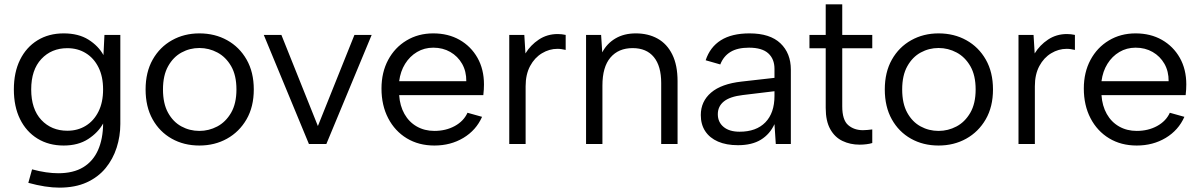

<svg xmlns="http://www.w3.org/2000/svg" viewBox="-20 -660 5499 880"><path d="M109.8 178 127 116.2Q160 125.2 190.2 129.6Q220.5 134 246.8 134Q316.3 134 361.3 106.6Q406.4 79.2 429.2 28.2Q452 -22.8 452.7 -94Q429.7 -52.4 384.1 -22.7Q338.4 7 271.8 7Q203.5 7 151.9 -24.7Q100.3 -56.5 71.9 -114Q43.5 -171.5 43.5 -250Q43.5 -328.5 71.9 -386Q100.3 -443.5 151.9 -475.3Q203.5 -507 271.8 -507Q339.9 -507 385.6 -478.2Q431.2 -449.4 454.2 -407.5L458.7 -500H531.5V-91.6Q531.5 -35.8 514.7 16.6Q497.9 69 464.1 110.4Q430.2 151.8 377.5 175.9Q324.7 200 252 200Q221.3 200 185.5 194.5Q149.8 189 109.8 178ZM288.7 -60.8Q336.3 -60.8 373.2 -83.6Q410.2 -106.3 431.3 -148.6Q452.5 -190.9 452.5 -250Q452.5 -309.3 431.3 -351.5Q410.2 -393.7 373.2 -416.4Q336.3 -439.2 288.7 -439.2Q215.9 -439.2 169.4 -389.5Q123 -339.8 123 -250Q123 -159.9 169.4 -110.3Q215.9 -60.8 288.7 -60.8Z M893.8 7Q822.8 7 767.2 -24.4Q711.5 -55.7 679.4 -113.2Q647.3 -170.7 647.3 -250Q647.3 -329.3 679.8 -386.8Q712.3 -444.3 768.3 -475.6Q824.3 -507 893.8 -507Q965 -507 1021.2 -475.6Q1077.5 -444.3 1110.3 -386.8Q1143.2 -329.3 1143.2 -250Q1143.2 -170.7 1110 -113.2Q1076.7 -55.7 1020.5 -24.4Q964.3 7 893.8 7ZM893.8 -60Q937.1 -60 975.7 -80.3Q1014.4 -100.6 1039.1 -143Q1063.7 -185.4 1063.7 -250Q1063.7 -314.6 1039.5 -356.6Q1015.2 -398.7 976.5 -419.3Q937.8 -440 893.8 -440Q850 -440 812 -419.3Q774.1 -398.7 750.6 -356.6Q727 -314.6 727 -250Q727 -185.4 750.2 -143.4Q773.4 -101.3 811.3 -80.7Q849.2 -60 893.8 -60Z M1395.9 0 1189 -500H1269.7L1437 -82.3L1604.5 -500H1683.5L1475.8 0Z M1971 7Q1899.3 7 1844.6 -26Q1790 -59 1759.3 -118Q1728.5 -177 1728.5 -254.3Q1728.5 -328.3 1759 -385.3Q1789.5 -442.3 1843.4 -474.6Q1897.3 -507 1965.8 -507Q2034.2 -507 2086.5 -477.3Q2138.7 -447.5 2168.5 -394.9Q2198.2 -342.3 2198.2 -273.1Q2198.2 -262.3 2197.5 -249.7Q2196.7 -237.1 2195.2 -223.9H1809.5Q1812.8 -174.8 1833.7 -137.7Q1854.6 -100.6 1890.2 -80.3Q1925.9 -60 1971 -60Q2023.3 -60 2064.4 -82.4Q2105.4 -104.9 2122.7 -143.2L2189.5 -124.5Q2162.2 -63 2103.9 -28Q2045.5 7 1971 7ZM1809.5 -287.9H2117.2Q2117.7 -332.8 2098 -367.5Q2078.2 -402.1 2043.9 -421.8Q2009.6 -441.5 1965.8 -441.5Q1924.9 -441.5 1891.5 -421.7Q1858.1 -401.9 1836.7 -367.4Q1815.3 -333 1809.5 -287.9Z M2314.1 0V-500H2383.1L2388.3 -415.1Q2411.3 -453.1 2449.6 -478.6Q2487.8 -504 2536.2 -504Q2545.2 -504 2554.3 -503Q2563.4 -502 2572.7 -500V-431.2Q2563.4 -433.2 2554.3 -434.7Q2545.2 -436.2 2535.2 -436.2Q2497.6 -436.2 2464 -415.9Q2430.3 -395.7 2409.7 -357.4Q2389.1 -319.1 2389.1 -264.6V0Z M2666.1 0V-500H2735.1L2740.3 -420Q2761.5 -460.6 2800.8 -483.8Q2840.1 -507 2894 -507Q2950.9 -507 2994.1 -483Q3037.2 -459 3061.3 -410.2Q3085.5 -361.5 3085.5 -288V0H3010.5V-279.3Q3010.5 -357.4 2976.8 -398.4Q2943.1 -439.5 2879.5 -439.5Q2814.9 -439.5 2778 -396.4Q2741.1 -353.3 2741.1 -267.9V0Z M3362.3 5.5Q3309 5.5 3270.9 -11.1Q3232.8 -27.7 3212.4 -58.6Q3192 -89.5 3192 -132.5Q3192 -195.2 3239.2 -235.6Q3286.3 -275.9 3379.6 -286.2L3529.7 -303.2V-344.7Q3529.7 -389.6 3501.3 -415.5Q3472.8 -441.5 3412.8 -441.5Q3360.4 -441.5 3328.3 -422.1Q3296.1 -402.6 3281.3 -364.6L3214.3 -383.8Q3234.3 -444.3 3284.1 -475.6Q3334 -507 3415.2 -507Q3509.2 -507 3557 -461.5Q3604.7 -416 3604.7 -340.8V0H3535.7L3529.7 -91Q3508.5 -44.9 3467.4 -19.7Q3426.4 5.5 3362.3 5.5ZM3369.7 -56.3Q3446.1 -56.3 3487.9 -99.2Q3529.7 -142.2 3529.7 -220.5V-241.9L3384.5 -224.4Q3325.4 -217.4 3297.7 -195Q3270 -172.5 3270 -136.5Q3270 -100.1 3296.5 -78.2Q3322.9 -56.3 3369.7 -56.3Z M3977.9 -4.5Q3966.4 -0.7 3950.9 1.1Q3935.4 3 3919.9 3Q3876.9 3 3841.6 -13.9Q3806.2 -30.7 3785.4 -67.9Q3764.5 -105 3764.5 -165.2V-438.9H3690V-500H3764.5V-640H3840.3V-500H3977.9V-438.9H3840.3V-172.7Q3840.3 -110.1 3867.4 -86.7Q3894.6 -63.3 3935.1 -63.3Q3943.9 -63.3 3956.1 -64.4Q3968.4 -65.5 3977.9 -66.8Z M4281.8 7Q4210.8 7 4155.2 -24.4Q4099.5 -55.7 4067.4 -113.2Q4035.3 -170.7 4035.3 -250Q4035.3 -329.3 4067.8 -386.8Q4100.3 -444.3 4156.3 -475.6Q4212.3 -507 4281.8 -507Q4353 -507 4409.2 -475.6Q4465.5 -444.3 4498.3 -386.8Q4531.2 -329.3 4531.2 -250Q4531.2 -170.7 4498 -113.2Q4464.7 -55.7 4408.5 -24.4Q4352.3 7 4281.8 7ZM4281.8 -60Q4325.1 -60 4363.7 -80.3Q4402.4 -100.6 4427.1 -143Q4451.7 -185.4 4451.7 -250Q4451.7 -314.6 4427.5 -356.6Q4403.2 -398.7 4364.5 -419.3Q4325.8 -440 4281.8 -440Q4238 -440 4200 -419.3Q4162.1 -398.7 4138.6 -356.6Q4115 -314.6 4115 -250Q4115 -185.4 4138.2 -143.4Q4161.4 -101.3 4199.3 -80.7Q4237.2 -60 4281.8 -60Z M4648.1 0V-500H4717.1L4722.3 -415.1Q4745.3 -453.1 4783.6 -478.6Q4821.8 -504 4870.2 -504Q4879.2 -504 4888.3 -503Q4897.4 -502 4906.7 -500V-431.2Q4897.4 -433.2 4888.3 -434.7Q4879.2 -436.2 4869.2 -436.2Q4831.6 -436.2 4798 -415.9Q4764.3 -395.7 4743.7 -357.4Q4723.1 -319.1 4723.1 -264.6V0Z M5190 7Q5118.3 7 5063.6 -26Q5009 -59 4978.3 -118Q4947.5 -177 4947.5 -254.3Q4947.5 -328.3 4978 -385.3Q5008.5 -442.3 5062.4 -474.6Q5116.3 -507 5184.8 -507Q5253.2 -507 5305.5 -477.3Q5357.7 -447.5 5387.5 -394.9Q5417.2 -342.3 5417.2 -273.1Q5417.2 -262.3 5416.5 -249.7Q5415.7 -237.1 5414.2 -223.9H5028.5Q5031.8 -174.8 5052.7 -137.7Q5073.6 -100.6 5109.2 -80.3Q5144.9 -60 5190 -60Q5242.3 -60 5283.4 -82.4Q5324.4 -104.9 5341.7 -143.2L5408.5 -124.5Q5381.2 -63 5322.9 -28Q5264.5 7 5190 7ZM5028.5 -287.9H5336.2Q5336.7 -332.8 5317 -367.5Q5297.2 -402.1 5262.9 -421.8Q5228.6 -441.5 5184.8 -441.5Q5143.9 -441.5 5110.5 -421.7Q5077.1 -401.9 5055.7 -367.4Q5034.3 -333 5028.5 -287.9Z"/></svg>

Font: Envelope Sans Variable
Style: Regular
Weight: 500
Designer: Andreas Rasmussen / Norman Anderson
Foundry: mail.de GmbH
Version: Version 1.150